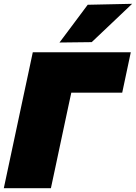

<svg xmlns="http://www.w3.org/2000/svg" viewBox="-28 -987 713 1007"><path d="M-8 0Q4 -56.5 15 -108Q26 -159.5 41 -230L93 -474Q108 -544.5 119.8 -599Q131.5 -653.5 144 -713H658L613 -501H346Q342.5 -485.5 339 -468.8Q335.5 -452 331.5 -434L288 -230Q273 -159 262 -107.5Q251 -56 239 0ZM284 -764Q321.5 -814.5 358.5 -863.5Q395.5 -912.5 432 -962L665 -967Q610 -914.5 556.5 -864Q503 -813.5 453 -766Z"/></svg>

Font: Commissioner Black
Style: Italic
Weight: 900
Italic angle: -12°
Designer: Kostas Bartsokas
Foundry: Kostas Bartsokas
Version: Version 1.000; ttfautohint (v1.8.3)